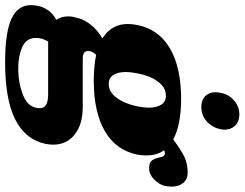

<svg xmlns="http://www.w3.org/2000/svg" viewBox="-144 -648 933 732"><g transform="rotate(90 322.0 -282.5)"><path d="M308 -638Q308 -644 310 -656Q315 -687 338.5 -708Q362 -729 393 -729Q420 -729 435.5 -713Q451 -697 451 -672Q451 -668 449 -656Q442 -625 419 -604.5Q396 -584 364 -584Q338 -584 323 -599Q308 -614 308 -638ZM668 -471Q668 -458 665 -444Q660 -423 640.5 -404Q621 -385 599 -385Q577 -385 569 -395Q561 -405 557 -423Q555 -434 552 -439.5Q549 -445 541 -445Q535 -445 529 -442Q549 -416 549 -374Q549 -358 546 -340Q529 -258 456 -216Q383 -174 265 -174Q209 -174 166 -183Q151 -170 151 -152Q151 -132 180 -132H365Q430 -132 469 -101.5Q508 -71 508 -19Q508 -5 505 10Q489 86 413 125Q337 164 193 164Q81 164 28.5 140Q-24 116 -24 65Q-24 53 -21 39Q-18 20 -4.5 0.5Q9 -19 32 -31Q19 -51 19 -77Q19 -90 22 -100Q27 -131 48 -159Q69 -187 103 -207Q48 -241 48 -304Q48 -323 52 -340Q68 -422 141 -464.5Q214 -507 333 -507Q432 -507 488 -477Q527 -506 553.5 -519Q580 -532 614 -532Q640 -532 654 -515Q668 -498 668 -471ZM367 -384Q367 -414 355.5 -431.5Q344 -449 321 -449Q290 -449 267.5 -418.5Q245 -388 236 -340Q231 -313 231 -296Q231 -266 242.5 -248.5Q254 -231 277 -231Q307 -231 329.5 -261.5Q352 -292 362 -340Q367 -367 367 -384ZM317 0H115Q106 15 103 29Q101 41 101 46Q101 83 135.5 98.5Q170 114 217 114Q274 114 321.5 94.5Q369 75 369 31Q369 0 317 0Z"/></g></svg>

Font: Trirong Black
Style: Italic
Weight: 900
Italic angle: -12°
Designer: Katatrad Team
Foundry: CadsonDemak
Version: Version 1.001